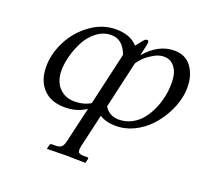

<svg xmlns="http://www.w3.org/2000/svg" viewBox="-119 -584 1009 954"><g transform="rotate(20 386.0 -107.0)"><path d="M352.1 -57.1 416 -335.9Q389.2 -408.2 329.1 -408.2Q288.1 -408.2 253.7 -382.6Q219.2 -356.9 198.5 -318.1Q177.7 -279.3 166.3 -236.8Q154.8 -194.3 154.8 -157.2Q154.8 -116.7 173.8 -84Q207 -35.2 267.1 -35.2Q316.4 -35.2 352.1 -57.1ZM485.8 -315.9 429.2 -67.9Q455.1 -25.9 504.9 -25.9Q541.5 -25.9 573 -42.5Q604.5 -59.1 625.7 -85.9Q647 -112.8 662.1 -147Q677.2 -181.2 684.1 -216.3Q690.9 -251.5 690.9 -285.2Q690.9 -313.5 684.3 -337.2Q677.7 -360.8 659.2 -378.9Q640.6 -397 611.8 -397Q579.6 -397 547.9 -375Q510.7 -353.5 485.8 -315.9ZM301.8 159.2 344.2 -23.9Q296.9 8.8 231.9 8.8Q158.2 8.8 117.7 -34.4Q77.1 -77.6 77.1 -150.9Q77.1 -220.2 112.1 -287.6Q147 -355 208.7 -398.9Q270.5 -442.9 340.8 -442.9Q418 -442.9 456.1 -398.9L478 -425.8Q492.7 -446.8 502.9 -446.8Q512.2 -446.8 512.2 -434.1Q512.2 -432.1 509.8 -419.9L497.1 -362.8Q565.4 -442.9 648.9 -442.9Q709.5 -442.9 740.7 -399.4Q772 -356 772 -293Q772 -261.7 766.1 -238.8V-236.8Q755.9 -191.4 731.9 -147.7Q708 -104 674.3 -69.1Q640.6 -34.2 595.7 -12.7Q550.8 8.8 502.9 8.8Q450.2 8.8 416 -13.2L376 159.2Q373 177.2 373 184.1Q373 187 376 195.8Q385.7 203.1 403.8 203.1H422.9Q426.3 203.1 428.5 205.3Q430.7 207.5 429.2 210.9L423.8 232.9Q359.9 231 320.8 231L220.2 232.9L225.1 210.9Q228 203.1 234.9 203.1H252.9Q274.4 203.1 284.2 195.8Q286.1 194.3 287.6 192.6Q289.1 190.9 290.3 189.2Q291.5 187.5 292.5 186.3Q293.5 185.1 294.4 182.4Q295.4 179.7 295.9 178.7Q296.4 177.7 297.4 174.6Q298.3 171.4 298.8 170.2Q299.3 168.9 300.3 164.8Q301.3 160.6 301.8 159.2Z"/></g></svg>

Font: Common Serif Medium
Style: Italic
Weight: 500
Italic angle: -12°
Designer: Philipp H. Poll, Khaled Hosny
Foundry: Stefan Peev, Context Ltd.
Version: Version 1.026